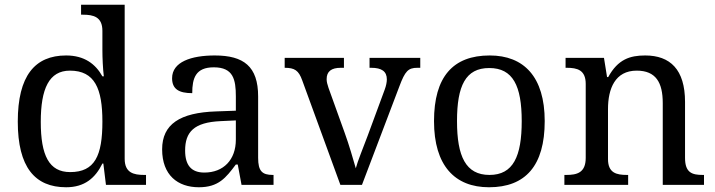

<svg xmlns="http://www.w3.org/2000/svg" viewBox="-20 -780 3018 810"><path d="M259 10C337 10 382 -29 412 -90H416L427 0H596V-42H588C544 -42 506 -51 506 -110V-760H322V-718H330C374 -718 412 -709 412 -650V-568C412 -536 414 -491 418 -458H412C383 -510 336 -546 259 -546C127 -546 55 -460 55 -267C55 -75 127 10 259 10ZM276 -54C187 -54 152 -124 152 -266C152 -406 187 -482 275 -482C380 -482 412 -406 412 -267C412 -123 380 -54 276 -54Z M819 10C902 10 933 -30 975 -86H983L999 0H1134V-42H1131C1086 -42 1069 -58 1069 -114V-373C1069 -500 1008 -546 886 -546C787 -546 706 -519 706 -450C706 -404 735 -387 791 -387C791 -450 805 -496 882 -496C964 -496 975 -445 975 -373V-313L892 -310C739 -305 664 -256 664 -150C664 -41 730 10 819 10ZM842 -52C787 -52 761 -83 761 -145C761 -223 798 -264 911 -269L975 -272V-191C975 -106 923 -52 842 -52Z M1416 0H1507L1665 -416C1689 -480 1702 -494 1741 -494H1753V-536H1539V-494H1546C1590 -494 1612 -479 1612 -445C1612 -434 1609 -418 1603 -402L1531 -207C1513 -159 1488 -98 1481 -70C1471 -105 1452 -171 1434 -220L1366 -409C1361 -424 1358 -435 1358 -446C1358 -479 1378 -494 1418 -494H1431V-536H1181V-494C1223 -494 1240 -483 1255 -441Z M2043 10C2197 10 2278 -81 2278 -269C2278 -456 2190 -546 2046 -546C1891 -546 1811 -456 1811 -269C1811 -81 1899 10 2043 10ZM2045 -42C1945 -42 1908 -120 1908 -269C1908 -418 1944 -493 2044 -493C2144 -493 2181 -418 2181 -269C2181 -120 2145 -42 2045 -42Z M2361 0H2630V-42H2625C2581 -42 2545 -50 2545 -109V-320C2545 -406 2575 -482 2666 -482C2747 -482 2776 -432 2776 -345V0H2950V-42H2945C2900 -42 2870 -51 2870 -114V-350C2870 -487 2807 -546 2702 -546C2638 -546 2587 -530 2546 -455H2541L2528 -536H2366V-494H2371C2415 -494 2451 -485 2451 -426V-114C2451 -51 2414 -42 2369 -42H2361Z"/></svg>

Font: Noto Serif Thai
Style: Regular
Weight: 400
Designer: Monotype Design Team
Foundry: Monotype Imaging Inc.
Version: Version 1.901